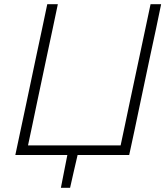

<svg xmlns="http://www.w3.org/2000/svg" viewBox="-20 -733 788 908"><path d="M52.5 0Q65 -59.5 77 -115.5Q89 -171.5 103 -237.5L152.5 -472.5Q167 -540 179 -596.5Q191 -653 203.5 -713H253.5Q241 -653 229 -596.5Q217 -540 202.5 -472L154.5 -245Q143 -189.5 133 -142Q122.5 -94 112.5 -45.5H550.5Q560.5 -94 571 -142Q581 -189.5 592.5 -244.5L641 -472.5Q655.5 -540 667.5 -597.5Q679.5 -654.5 692 -713H742Q730 -654.5 718 -597.5Q705.5 -540 691 -472L641.5 -237.5Q627.5 -171.5 616 -116Q604 -60.5 591 0H347Q338 38.5 329 77.5Q320 116.5 311.5 155H268Q275.5 116 283.2 77.5Q291 39 298.5 0Z"/></svg>

Font: Heraclito ExtraLight
Style: Italic
Weight: 200
Italic angle: -12°
Designer: Kostas Bartsokas (font) & Cristiano Sobral (main changes)
Foundry: Kostas Bartsokas (font) & Cristiano Sobral (main changes)
Version: Version 1.00;July 8, 2020;FontCreator 13.0.0.2655 64-bit